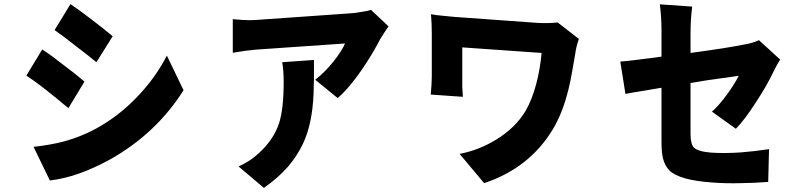

<svg xmlns="http://www.w3.org/2000/svg" viewBox="-20 -834 3916 932"><path d="M448 -532Q423 -552 402 -569L350 -609Q287 -659 245 -688L322 -814Q366 -785 429 -736Q484 -694 527 -658ZM222 42 143 -121Q228 -131 293 -148Q372 -170 443 -208Q556 -269 648 -366Q735 -457 790 -564L871 -396Q738 -186 516 -61Q356 27 222 42ZM312 -309 278 -337Q271 -344 265 -348L203 -398Q151 -439 108 -467L185 -594Q230 -565 293 -515Q347 -475 390 -438Z M1786 -573Q1762 -533 1736 -495Q1674 -405 1619 -358L1510 -447Q1557 -483 1600 -537Q1639 -586 1655 -623L1221 -593Q1174 -589 1110 -578V-741L1124 -740Q1132 -738 1137 -739Q1153 -737 1164 -737Q1195 -735 1221 -737L1676 -769Q1701 -770 1733 -776Q1768 -781 1781 -786L1866 -706L1845 -675Q1832 -655 1826 -645Q1808 -610 1786 -573ZM1504 -543V-450L1502 -378Q1499 -308 1488 -254Q1476 -191 1451 -137Q1423 -78 1379 -26Q1331 29 1261 78L1138 -26Q1165 -38 1185 -51Q1212 -68 1238 -92Q1309 -157 1335 -237Q1357 -307 1357 -436Q1357 -491 1350 -532Z M2330 55 2211 -87Q2305 -105 2388 -156Q2483 -214 2532 -297Q2563 -351 2583 -427Q2602 -498 2609 -577L2224 -604V-410Q2225 -384 2227 -364L2071 -375Q2076 -431 2076 -463V-674Q2076 -694 2075 -719L2072 -765L2084 -763Q2091 -762 2096 -761Q2112 -759 2124 -758Q2158 -754 2186 -752L2588 -723Q2642 -720 2687 -725L2790 -645Q2776 -605 2772 -571L2758 -491Q2749 -438 2739 -398Q2726 -346 2709 -301Q2689 -249 2664 -207Q2550 -18 2330 55Z M3709 49Q3651 54 3580 55Q3501 57 3439 52Q3279 41 3230 -6Q3207 -29 3198 -66Q3191 -95 3191 -150V-408L3090 -391Q3050 -385 3016 -378L2991 -535Q3018 -537 3075 -544L3191 -559V-685Q3191 -750 3183 -813L3340 -802Q3332 -740 3332 -675V-577Q3414 -588 3491 -600Q3559 -611 3593 -618L3614 -622Q3625 -625 3632 -627Q3651 -632 3664 -639L3767 -545L3751 -518Q3741 -500 3735 -487Q3703 -419 3651 -340Q3594 -251 3552 -209L3436 -292Q3474 -326 3513 -381Q3545 -425 3566 -466L3410 -444L3332 -431V-183Q3332 -135 3348 -118Q3368 -98 3434 -93Q3497 -89 3574 -94Q3640 -99 3713 -110Z"/></svg>

Font: Xiangcui Wave Sans Xiangcui Wave Sans
Style: Regular
Weight: 800
Width: 3
Version: Version 0.920;March 28, 2024;FontCreator 14.0.0.2814 64-bit